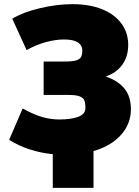

<svg xmlns="http://www.w3.org/2000/svg" viewBox="-20 -735 671 924"><path d="M430 -8V169H234V7Q115 -5 24 -62L89 -213Q141 -184 182.5 -172Q224 -160 265 -160Q323 -160 357 -173Q391 -186 391 -215Q391 -239 386 -251.5Q381 -264 364 -271Q347 -278 311 -278H190V-439H290Q327 -439 345 -444Q363 -449 369.5 -460Q376 -471 376 -491Q376 -545 288 -545Q248 -545 201.5 -532.5Q155 -520 108 -494L39 -645Q90 -676 172 -695.5Q254 -715 329 -715Q411 -715 471.5 -690.5Q532 -666 564.5 -621.5Q597 -577 597 -519Q597 -463 568.5 -423.5Q540 -384 489 -367Q549 -346 579.5 -308Q610 -270 610 -209Q610 -139 562 -85.5Q514 -32 430 -8Z"/></svg>

Font: Nunito Sans Heavy
Style: Regular
Weight: 400
Designer: Vernon Adams
Foundry: Vernon Adams
Version: Version 2.500